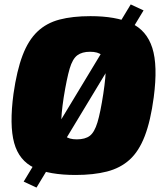

<svg xmlns="http://www.w3.org/2000/svg" viewBox="-20 -777 740 868"><path d="M571 -757 629 -730 145 71 87 44ZM389 -704Q503 -704 573 -672Q643 -640 668.5 -560.5Q694 -481 675 -337Q661 -231 634.5 -162Q608 -93 566 -55Q524 -17 463.5 -1.5Q403 14 322 14Q203 14 134.5 -18.5Q66 -51 44 -131Q22 -211 41 -353Q56 -458 82 -526.5Q108 -595 149 -634Q190 -673 249 -688.5Q308 -704 389 -704ZM387 -543Q351 -543 329.5 -527Q308 -511 295 -467Q282 -423 268 -337Q256 -258 257 -217Q258 -176 275 -161.5Q292 -147 327 -147Q365 -147 386 -163Q407 -179 420.5 -223.5Q434 -268 447 -353Q459 -432 458 -472.5Q457 -513 440 -528Q423 -543 387 -543Z"/></svg>

Font: Exo 2 Black
Style: Italic
Weight: 900
Italic angle: -8°
Designer: Natanael Gama
Foundry: Natanael Gama
Version: Version 2.010